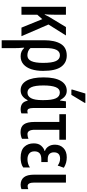

<svg xmlns="http://www.w3.org/2000/svg" viewBox="617 -1434 1056 2331"><g transform="rotate(90 1145.5 -268.0)"><path d="M410 -540 277 -328 419 0H315L212 -253L158 -192V0H62V-540H158V-397Q158 -333 153 -282H157Q164 -297 172 -311.5Q180 -326 186 -338L308 -540Z M468 240V-275Q468 -404 512 -477Q556 -550 654 -550Q741 -550 790.5 -481.5Q840 -413 840 -262Q840 -181 820 -120Q800 -59 760.5 -24.5Q721 10 663 10Q629 10 605.5 -1Q582 -12 563 -32H558Q562 3 563 37Q564 71 564 100V240ZM651 -72Q699 -72 721 -119.5Q743 -167 743 -262Q743 -371 720.5 -419Q698 -467 651 -467Q606 -467 584.5 -424Q563 -381 563 -291V-110Q578 -91 602 -81.5Q626 -72 651 -72Z M1075 10Q1001 10 960 -60.5Q919 -131 919 -268Q919 -406 961.5 -478Q1004 -550 1081 -550Q1118 -550 1145.5 -530Q1173 -510 1194 -469H1200L1210 -540H1291V-140Q1291 -72 1327 -72Q1342 -72 1356 -77V0Q1350 4 1335 7Q1320 10 1309 10Q1264 10 1238 -9.5Q1212 -29 1202 -74H1195Q1153 10 1075 10ZM1104 -73Q1148 -73 1171.5 -116.5Q1195 -160 1195 -252V-268Q1195 -370 1173 -418Q1151 -466 1102 -466Q1057 -466 1037 -414.5Q1017 -363 1017 -267Q1017 -166 1038.5 -119.5Q1060 -73 1104 -73ZM1067 -606V-618L1115 -776H1228V-767L1131 -606Z M1583 11Q1518 11 1489 -30Q1460 -71 1460 -157V-460H1366V-540H1676V-460H1555V-163Q1555 -73 1608 -73Q1622 -73 1636 -76Q1650 -79 1665 -85V-7Q1651 1 1628 6Q1605 11 1583 11Z M1895 10Q1805 10 1762.5 -34Q1720 -78 1720 -149Q1720 -207 1749 -239.5Q1778 -272 1813 -281V-285Q1778 -296 1757 -328.5Q1736 -361 1736 -407Q1736 -470 1777 -510Q1818 -550 1889 -550Q1923 -550 1953.5 -542Q1984 -534 2016 -515L1990 -440Q1949 -469 1906 -469Q1829 -469 1829 -394Q1829 -360 1848.5 -339.5Q1868 -319 1911 -319H1947V-241H1911Q1817 -241 1817 -158Q1817 -115 1843.5 -94Q1870 -73 1914 -73Q1936 -73 1961 -79Q1986 -85 2013 -103V-22Q1990 -4 1958 3Q1926 10 1895 10Z M2221 10Q2162 9 2131 -30.5Q2100 -70 2100 -155V-540H2196V-156Q2196 -75 2239 -75Q2256 -75 2276 -83V0Q2252 10 2221 10Z"/></g></svg>

Font: Noto Sans ExtraCondensed Medium
Style: Regular
Weight: 500
Width: 2
Designer: Monotype Design Team
Foundry: Monotype Imaging Inc.
Version: Version 2.013; ttfautohint (v1.8.4.7-5d5b)